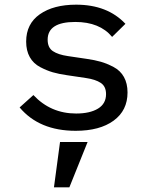

<svg xmlns="http://www.w3.org/2000/svg" viewBox="-20 -548 640 822"><path d="M211 254 237 60H355L277 254ZM304 12Q148 12 64 -88L123 -141Q197 -62 306 -62Q365 -62 399.5 -83Q434 -104 434 -145Q434 -178 411.5 -193Q389 -208 348 -214L267 -226Q232 -231 206 -238.5Q180 -246 151.5 -261Q123 -276 107.5 -303.5Q92 -331 92 -370Q92 -446 150.5 -487Q209 -528 306 -528Q440 -528 517 -446L460 -390Q407 -454 302 -454Q184 -454 184 -378Q184 -344 206.5 -329Q229 -314 270 -308L351 -296Q386 -291 412 -283.5Q438 -276 466.5 -261Q495 -246 510.5 -218.5Q526 -191 526 -152Q526 -75 466.5 -31.5Q407 12 304 12Z"/></svg>

Font: IBM Plex Mono Text
Style: Regular
Weight: 450
Designer: Mike Abbink, Paul van der Laan, Pieter van Rosmalen
Foundry: Bold Monday
Version: Version 2.000